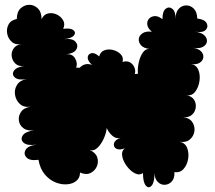

<svg xmlns="http://www.w3.org/2000/svg" viewBox="-20 -750 896 799"><path d="M140 -85Q105 -80 91 -94Q77 -108 86 -125.5Q95 -143 131 -148Q93 -143 78.5 -156Q64 -169 74 -185.5Q84 -202 122 -208Q94 -204 77.5 -216.5Q61 -229 58.5 -248.5Q56 -268 68 -285Q80 -302 108 -306Q79 -302 62.5 -317.5Q46 -333 42.5 -355.5Q39 -378 51 -397Q63 -416 91 -421Q56 -415 42 -427.5Q28 -440 38 -455.5Q48 -471 83 -476Q59 -472 45.5 -484Q32 -496 29 -514Q26 -532 36 -547.5Q46 -563 70 -567Q45 -562 29.5 -575.5Q14 -589 10 -609.5Q6 -630 15.5 -648Q25 -666 50 -671Q50 -701 66 -715.5Q82 -730 102 -730Q122 -730 137.5 -715Q153 -700 153 -670Q162 -690 180 -694Q198 -698 215.5 -690Q233 -682 242.5 -666Q252 -650 243 -630Q274 -634 285.5 -624.5Q297 -615 288 -603Q279 -591 248 -587Q281 -591 294 -576.5Q307 -562 298 -545Q289 -528 255 -524Q281 -527 292.5 -507Q304 -487 297 -468Q305 -469 312 -468Q319 -477 332 -481.5Q345 -486 363 -480Q344 -497 345 -511Q346 -525 360 -528.5Q374 -532 393 -515Q397 -534 414 -540.5Q431 -547 450.5 -542Q470 -537 482.5 -524Q495 -511 490 -492Q508 -498 521 -490.5Q534 -483 539.5 -469Q545 -455 541 -442Q547 -443 554 -443Q552 -466 557.5 -490.5Q563 -515 574.5 -531.5Q586 -548 603 -546Q578 -549 567 -561.5Q556 -574 557.5 -588Q559 -602 573 -611.5Q587 -621 612 -618Q595 -632 593 -647Q591 -662 600 -672Q609 -682 624 -683Q639 -684 656 -670Q656 -703 669.5 -713.5Q683 -724 697 -713.5Q711 -703 711 -670Q710 -698 723 -712.5Q736 -727 754 -727.5Q772 -728 786 -714.5Q800 -701 801 -673Q832 -669 840 -653.5Q848 -638 836 -625.5Q824 -613 793 -618Q820 -614 831.5 -602Q843 -590 841 -576.5Q839 -563 824.5 -555Q810 -547 784 -551Q807 -547 817.5 -535.5Q828 -524 826 -510.5Q824 -497 810.5 -488.5Q797 -480 774 -484Q797 -480 805.5 -459Q814 -438 810 -412Q806 -386 792 -368Q778 -350 755 -354Q778 -350 787.5 -335Q797 -320 794.5 -302Q792 -284 778.5 -272Q765 -260 742 -263Q769 -259 780.5 -241.5Q792 -224 789 -203.5Q786 -183 770 -169.5Q754 -156 727 -160Q750 -156 758.5 -135Q767 -114 763 -89Q759 -64 744 -47Q729 -30 706 -34Q707 -8 695 5Q683 18 666.5 19Q650 20 637 7.5Q624 -5 623 -30Q623 9 611 22.5Q599 36 587 22.5Q575 9 575 -30Q560 -19 541 -29Q522 -39 507 -59.5Q492 -80 488.5 -101Q485 -122 500 -133Q476 -124 463.5 -131.5Q451 -139 454.5 -153.5Q458 -168 482 -177Q465 -171 449.5 -183.5Q434 -196 424 -217Q422 -195 411 -171.5Q400 -148 384.5 -134Q369 -120 353 -126Q378 -115 384.5 -95.5Q391 -76 383 -57.5Q375 -39 356.5 -30Q338 -21 313 -32Q313 -10 298 2.5Q283 15 259.5 17Q236 19 211 9Q186 -1 166.5 -24Q147 -47 140 -85ZM406 -258Q409 -257 412 -255Z"/></svg>

Font: Rubik Bubbles
Style: Regular
Weight: 400
Designer: Hubert and Fischer, NaN
Foundry: Hubert and Fischer, NaN
Version: Version 2.200